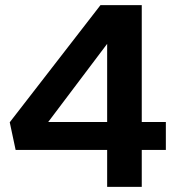

<svg xmlns="http://www.w3.org/2000/svg" viewBox="-20 -729 697 749"><path d="M372 -709 18 -252 41 -144H398V0H533V-144H627V-253H533V-709ZM398 -253H168L398 -558Z"/></svg>

Font: Geom SemiBold
Style: Bold
Weight: 600
Version: Version 1.102